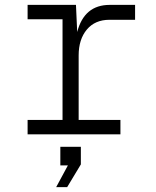

<svg xmlns="http://www.w3.org/2000/svg" viewBox="-20 -550 640 786"><path d="M93 0V-59H236V-471H93V-530H291L296 -419Q325 -530 429 -530H533V-469H428Q369 -469 335.5 -429Q302 -389 302 -323V-59H473V0ZM210 216 258 127H227V51H311V123L255 216Z"/></svg>

Font: Geist Mono Light
Style: Regular
Weight: 300
Monospace: yes
Designer: Basement.studio, Andrés Briganti, Mateo Zaragoza
Foundry: Basement.studio, Vercel, Andrés Briganti, Guido Ferreyra, Mateo Zaragoza
Version: Version 1.500; ttfautohint (v1.8.4.7-5d5b)